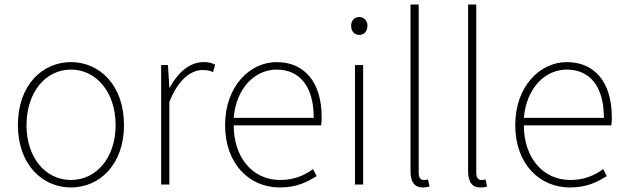

<svg xmlns="http://www.w3.org/2000/svg" viewBox="-20 -814 2761 847"><path d="M293 13C419 13 527 -88 527 -262C527 -439 419 -540 293 -540C167 -540 59 -439 59 -262C59 -88 167 13 293 13ZM293 -20C181 -20 97 -118 97 -262C97 -407 181 -507 293 -507C405 -507 490 -407 490 -262C490 -118 405 -20 293 -20Z M691 0H727V-364C768 -468 826 -505 873 -505C894 -505 903 -503 920 -496L929 -529C911 -538 896 -540 878 -540C815 -540 764 -492 729 -428H727L721 -527H691Z M1214 13C1292 13 1337 -13 1377 -37L1361 -68C1321 -39 1276 -20 1216 -20C1092 -20 1011 -122 1011 -261H1397C1399 -275 1399 -286 1399 -297C1399 -453 1322 -540 1200 -540C1083 -540 973 -434 973 -262C973 -90 1081 13 1214 13ZM1011 -294C1022 -427 1106 -507 1200 -507C1299 -507 1364 -437 1364 -294Z M1546 0H1582V-527H1546ZM1565 -660C1585 -660 1601 -675 1601 -701C1601 -723 1585 -739 1565 -739C1544 -739 1529 -723 1529 -701C1529 -675 1544 -660 1565 -660Z M1845 13C1860 13 1866 11 1875 9L1868 -22C1857 -20 1853 -20 1849 -20C1835 -20 1827 -31 1827 -53V-794H1791V-59C1791 -8 1811 13 1845 13Z M2099 13C2114 13 2120 11 2129 9L2122 -22C2111 -20 2107 -20 2103 -20C2089 -20 2081 -31 2081 -53V-794H2045V-59C2045 -8 2065 13 2099 13Z M2494 13C2572 13 2617 -13 2657 -37L2641 -68C2601 -39 2556 -20 2496 -20C2372 -20 2291 -122 2291 -261H2677C2679 -275 2679 -286 2679 -297C2679 -453 2602 -540 2480 -540C2363 -540 2253 -434 2253 -262C2253 -90 2361 13 2494 13ZM2291 -294C2302 -427 2386 -507 2480 -507C2579 -507 2644 -437 2644 -294Z"/></svg>

Font: Harano Aji Gothic ExtraLight
Style: Regular
Weight: 250
Foundry: Masamichi Hosoda
Version: HaranoAjiGothic-ExtraLight version 20230610;ttx 4.39.4